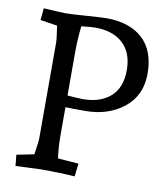

<svg xmlns="http://www.w3.org/2000/svg" viewBox="-81 -784 748 857"><g transform="rotate(10 293.0 -355.0)"><path d="M333 -715Q438 -715 497 -661Q556 -607 556 -502Q556 -404 485.5 -347.5Q415 -291 310 -291Q249 -291 221 -292V-167Q221 -110 228 -61L322 -54L315 5Q245 0 165 0L47 5L42 -45L121 -61Q130 -119 130 -137V-568Q130 -586 121 -644L44 -656L49 -710Q114 -706 148 -705Q174 -705 241.5 -710Q309 -715 333 -715ZM221 -538V-345Q273 -341 290 -341Q370 -341 416 -382Q462 -423 462 -502Q462 -581 416.5 -623Q371 -665 291 -665Q271 -665 228 -660Q221 -599 221 -538Z"/></g></svg>

Font: Andada
Style: Regular
Weight: 400
Designer: Carolina Giovagnoli
Foundry: Carolina Giovagnoli
Version: Version 1.003